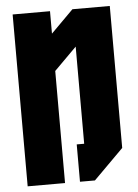

<svg xmlns="http://www.w3.org/2000/svg" viewBox="-52 -760 573 800"><g transform="rotate(-5 234.5 -359.5)"><path d="M437.5 -718.8V-125L312.5 0H250V-156.2H281.2V-562.5L187.5 -468.8V0H31.2V-718.8H187.5V-625L281.2 -718.8Z"/></g></svg>

Font: Signwood
Style: Regular
Weight: 400
Designer: GGBotNet
Foundry: GGBotNet
Version: 0.95